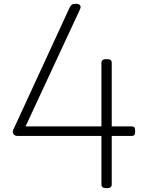

<svg xmlns="http://www.w3.org/2000/svg" viewBox="-20 -973 763 1007"><path d="M539 14Q525 14 518.5 9Q512 4 512 -5V-260H72Q59 -260 51.5 -268.5Q44 -277 49 -291L345 -933Q351 -945 357.5 -949Q364 -953 379 -953Q389 -953 395 -949.5Q401 -946 402.5 -940Q404 -934 400 -925L114 -310H512V-644Q512 -663 539 -663Q554 -663 560 -658.5Q566 -654 566 -644V-310H670Q680 -310 684.5 -305Q689 -300 689 -286Q689 -272 685 -266Q681 -260 670 -260H566V-5Q566 14 539 14Z"/></svg>

Font: Playwrite US Modern ExtraLight
Style: Regular
Weight: 250
Designer: Veronika Burian, José Scaglione
Foundry: TypeTogether
Version: Version 1.003